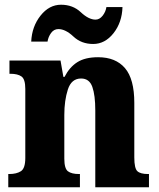

<svg xmlns="http://www.w3.org/2000/svg" viewBox="-20 -792 673 812"><path d="M15 0H318V-56H314Q283 -56 267.5 -67.5Q252 -79 252 -121V-306Q252 -367 267 -413.5Q282 -460 323 -460Q358 -460 370.5 -424.5Q383 -389 383 -325V0H610V-56H606Q574 -56 561 -68Q548 -80 548 -126V-357Q548 -458 508.5 -504Q469 -550 395 -550Q340 -550 307 -529Q274 -508 253 -467H248L236 -536H20V-480H24Q55 -480 71 -468.5Q87 -457 87 -416V-124Q87 -80 68.5 -68Q50 -56 19 -56H15ZM374 -606Q424 -606 460 -651.5Q496 -697 498 -762H430Q427 -742 414 -725.5Q401 -709 384 -709Q355 -709 321.5 -740.5Q288 -772 238 -772Q188 -772 151.5 -726Q115 -680 112 -616H181Q184 -636 196 -652.5Q208 -669 227 -669Q257 -669 290.5 -637.5Q324 -606 374 -606Z"/></svg>

Font: Noto Serif SemiCondensed Extra
Style: Regular
Weight: 800
Width: 4
Designer: Monotype Design Team
Foundry: Monotype Imaging Inc.
Version: Version 1.002